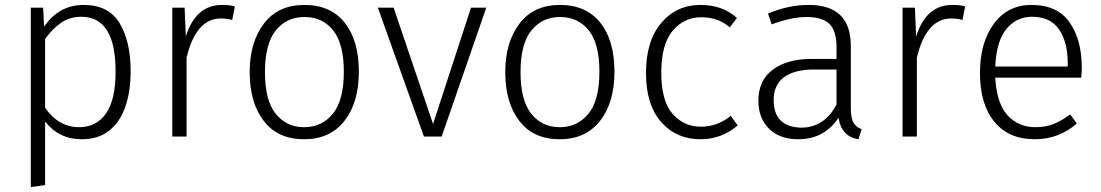

<svg xmlns="http://www.w3.org/2000/svg" viewBox="-20 -554 4467 779"><path d="M105 205V-523H155L159 -446Q219 -534 320 -534Q420 -534 465 -460.5Q510 -387 510 -264Q510 -183 488.5 -121Q467 -59 423 -24Q379 11 312 11Q219 11 163 -61V197ZM301 -38Q371 -38 410 -93.5Q449 -149 449 -264Q449 -486 310 -486Q264 -486 229 -462.5Q194 -439 163 -396V-117Q217 -38 301 -38Z M737 0H679V-523H729L734 -406Q774 -534 881 -534Q913 -534 933 -528L922 -473Q901 -479 876 -479Q775 -479 737 -320Z M1214 11Q1107 11 1050 -63.5Q993 -138 993 -261Q993 -382 1050.5 -458Q1108 -534 1215 -534Q1321 -534 1378.5 -462Q1436 -390 1436 -263Q1436 -138 1377.5 -63.5Q1319 11 1214 11ZM1214 -38Q1286 -38 1330.5 -92.5Q1375 -147 1375 -263Q1375 -376 1332 -430.5Q1289 -485 1215 -485Q1143 -485 1099 -430.5Q1055 -376 1055 -261Q1055 -147 1098.5 -92.5Q1142 -38 1214 -38Z M1772 0H1700L1513 -523H1577L1737 -51L1891 -523H1953Z M2251 11Q2144 11 2087 -63.5Q2030 -138 2030 -261Q2030 -382 2087.5 -458Q2145 -534 2252 -534Q2358 -534 2415.5 -462Q2473 -390 2473 -263Q2473 -138 2414.5 -63.5Q2356 11 2251 11ZM2251 -38Q2323 -38 2367.5 -92.5Q2412 -147 2412 -263Q2412 -376 2369 -430.5Q2326 -485 2252 -485Q2180 -485 2136 -430.5Q2092 -376 2092 -261Q2092 -147 2135.5 -92.5Q2179 -38 2251 -38Z M2823 11Q2724 11 2662.5 -59Q2601 -129 2601 -258Q2601 -388 2663 -461Q2725 -534 2822 -534Q2912 -534 2970 -481L2941 -443Q2894 -484 2825 -484Q2755 -484 2709 -429Q2663 -374 2663 -259Q2663 -145 2708.5 -92.5Q2754 -40 2824 -40Q2891 -40 2945 -84L2973 -45Q2907 11 2823 11Z M3463 11Q3394 0 3382 -76Q3324 11 3219 11Q3143 11 3100 -32Q3057 -75 3057 -145Q3057 -228 3115.5 -271.5Q3174 -315 3274 -315H3374V-365Q3374 -427 3346 -456Q3318 -485 3253 -485Q3190 -485 3111 -455L3096 -499Q3179 -534 3261 -534Q3432 -534 3432 -368V-116Q3432 -73 3443.5 -55Q3455 -37 3476 -30ZM3229 -36Q3325 -36 3374 -130V-272H3283Q3204 -272 3161.5 -241Q3119 -210 3119 -148Q3119 -40 3229 -36Z M3700 0H3642V-523H3692L3697 -406Q3737 -534 3844 -534Q3876 -534 3896 -528L3885 -473Q3864 -479 3839 -479Q3738 -479 3700 -320Z M4178 11Q4073 11 4014.5 -60Q3956 -131 3956 -257Q3956 -382 4012.5 -458Q4069 -534 4165 -534Q4270 -534 4319.5 -463.5Q4369 -393 4369 -281Q4369 -259 4367 -239H4018Q4024 -134 4068 -86Q4112 -38 4181 -38Q4220 -38 4252.5 -50Q4285 -62 4322 -90L4349 -53Q4276 11 4178 11ZM4312 -284V-299Q4312 -383 4277 -434.5Q4242 -486 4167 -486Q4105 -486 4064 -437.5Q4023 -389 4018 -284Z"/></svg>

Font: Trujillo Light
Style: Regular
Weight: 300
Designer: Fira Sans original fonts by bBox Type GmbH, Carrois Corporate GbR, & Edenspiekermann AG / Changes by Cristiano Sobral
Foundry: Fira Sans original fonts by bBox Type GmbH, Carrois Corporate GbR, & Edenspiekermann AG / Changes by Cristiano Sobral
Version: Version 4.301;July 28, 2020;FontCreator 13.0.0.2655 64-bit